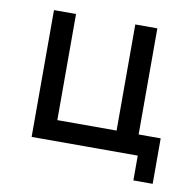

<svg xmlns="http://www.w3.org/2000/svg" viewBox="-67 -528 698 686"><g transform="rotate(10 282.5 -185.0)"><path d="M450 -75V-460H370V-75H155V-460H75V0H460V90H530V-75Z"/></g></svg>

Font: Glinicke Jost Regular
Style: Regular
Weight: 400
Version: Version 3.710